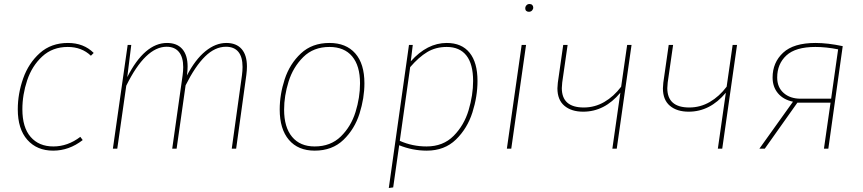

<svg xmlns="http://www.w3.org/2000/svg" viewBox="-20 -744 4320 961"><path d="M449 -479 435 -465Q389 -509 319 -509Q243 -509 191.5 -461.5Q140 -414 116 -342Q92 -270 92 -197Q92 -106 133.5 -58.5Q175 -11 247 -11Q319 -11 382 -59L394 -43Q326 10 246 10Q165 10 117 -44Q69 -98 69 -197Q69 -275 96 -351.5Q123 -428 179.5 -478.5Q236 -529 320 -529Q399 -529 449 -479Z M1216 -411Q1216 -392 1213 -369L1162 0H1140L1191 -367Q1194 -390 1194 -409Q1194 -459 1173 -484.5Q1152 -510 1111 -510Q1056 -510 1006.5 -461.5Q957 -413 909 -317L864 0H842L894 -367Q897 -390 897 -408Q897 -458 875.5 -484Q854 -510 814 -510Q708 -510 612 -315L567 0H545L619 -519H637L617 -358Q660 -443 710 -486Q760 -529 816 -529Q866 -529 892.5 -498.5Q919 -468 919 -411Q919 -392 916 -369L915 -365Q957 -446 1008 -487.5Q1059 -529 1113 -529Q1163 -529 1189.5 -498.5Q1216 -468 1216 -411Z M1380 -196Q1380 -271 1405 -347.5Q1430 -424 1486 -476.5Q1542 -529 1629 -529Q1712 -529 1758 -477Q1804 -425 1804 -327Q1804 -253 1779.5 -175.5Q1755 -98 1699 -44Q1643 10 1555 10Q1472 10 1426 -44Q1380 -98 1380 -196ZM1782 -327Q1782 -415 1742.5 -462Q1703 -509 1629 -509Q1549 -509 1498 -458.5Q1447 -408 1424.5 -336Q1402 -264 1402 -195Q1402 -107 1442 -59Q1482 -11 1555 -11Q1635 -11 1686 -61Q1737 -111 1759.5 -183.5Q1782 -256 1782 -327Z M2027 -519H2046L2036 -437Q2118 -529 2216 -529Q2291 -529 2330.5 -480Q2370 -431 2370 -339Q2370 -261 2344.5 -181Q2319 -101 2262 -45.5Q2205 10 2116 10Q2045 10 1978 -17L1948 194L1926 197ZM2348 -339Q2348 -423 2314.5 -466Q2281 -509 2216 -509Q2161 -509 2118.5 -483.5Q2076 -458 2033 -408L1981 -39Q2044 -11 2115 -11Q2198 -11 2250.5 -64Q2303 -117 2325.5 -192.5Q2348 -268 2348 -339Z M2613 -519 2539 0H2517L2591 -519ZM2609 -702Q2609 -711 2615 -717.5Q2621 -724 2630 -724Q2639 -724 2644 -719Q2649 -714 2649 -706Q2649 -698 2643 -691.5Q2637 -685 2627 -685Q2619 -685 2614 -689.5Q2609 -694 2609 -702Z M3067 0H3045L3085 -280Q3006 -185 2899 -185Q2840 -185 2805 -214.5Q2770 -244 2770 -302Q2770 -310 2772 -330L2799 -519H2821L2794 -331Q2792 -311 2792 -303Q2792 -206 2902 -206Q2957 -206 3004.5 -233.5Q3052 -261 3089 -310L3119 -519H3141Z M3595 0H3573L3613 -280Q3534 -185 3427 -185Q3368 -185 3333 -214.5Q3298 -244 3298 -302Q3298 -310 3300 -330L3327 -519H3349L3322 -331Q3320 -311 3320 -303Q3320 -206 3430 -206Q3485 -206 3532.5 -233.5Q3580 -261 3617 -310L3647 -519H3669Z M4198 -513 4126 0H4104L4137 -230H3971L3808 0H3781L3949 -235Q3901 -245 3874 -277Q3847 -309 3847 -356Q3847 -431 3899.5 -480Q3952 -529 4062 -529Q4123 -529 4198 -513ZM3870 -356Q3870 -307 3902.5 -278.5Q3935 -250 3987 -250H4140L4175 -497Q4115 -509 4061 -509Q3962 -509 3916 -466.5Q3870 -424 3870 -356Z"/></svg>

Font: Fira Sans Thin
Style: Italic
Weight: 250
Italic angle: -8°
Designer: Carrois Corporate & Edenspiekermann AG
Foundry: Carrois Corporate GbR & Edenspiekermann AG
Version: Version 4.203